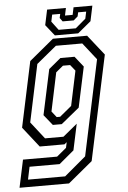

<svg xmlns="http://www.w3.org/2000/svg" viewBox="-87 -733 652 976"><g transform="rotate(-5 238.5 -245.0)"><path d="M-27.5 200 2.5 59H176.5L225.5 18.5L231.5 -10L219.5 0H93L12 -103L83 -437L207.5 -540H382L463.5 -437L349.5 97L225 200ZM19 162.5H208.5L318.5 70L422 -416.5L354 -503H219.5L117.5 -419L55.5 -126L123.5 -39H217.5L290.5 -99L262 34.5L186 98H32.5ZM169 -103.5 126 -157 175.5 -388 237 -439H309L351.5 -385.5L307.5 -179.5L214.5 -103.5ZM192 -141.5H209.5L270 -191.5L307.5 -368.5L283 -399H246.5L209.5 -368.5L168 -172ZM219 -556 174.5 -612 191 -690H287L279 -652H318L326 -690H422L405.5 -612L338 -556ZM240.5 -582.5H328L380.5 -627L388 -662.5H347L342.5 -642L321 -623.5H264.5L251 -642L255.5 -662.5H214.5L207 -627Z"/></g></svg>

Font: Tourney Condensed Regular
Style: Italic
Weight: 400
Width: 3
Italic angle: -12°
Designer: Tyler Finck
Foundry: Etcetera Type Co
Version: Version 1.010; ttfautohint (v1.8.3)